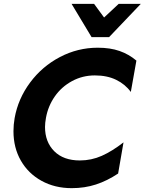

<svg xmlns="http://www.w3.org/2000/svg" viewBox="-20 -964 752 998"><path d="M395 -130Q310 -130 262 -178Q214 -226 214 -304Q214 -325 219 -352Q230 -413 265 -463Q300 -513 354.5 -542.5Q409 -572 473 -572Q537 -572 584 -549Q631 -526 660 -486L689 -649Q650 -682 601.5 -699Q553 -716 488 -716Q384 -716 291.5 -667.5Q199 -619 136.5 -535Q74 -451 56 -350Q50 -316 50 -282Q50 -196 88.5 -129Q127 -62 196 -24Q265 14 353 14Q420 14 478.5 -5Q537 -24 594 -62L622 -224Q563 -178 509 -154Q455 -130 395 -130ZM597 -944 521 -873 469 -944H352L456 -771H547L712 -944Z"/></svg>

Font: Geom Bold
Style: Bold Italic
Weight: 700
Italic angle: -10°
Version: Version 1.102